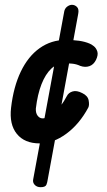

<svg xmlns="http://www.w3.org/2000/svg" viewBox="-20 -591 444 798"><path d="M145 5Q82 5 50 -34.5Q18 -74 26 -143Q36 -230 66.5 -293.5Q97 -357 145 -391Q193 -425 253 -425Q285 -425 309 -421.5Q333 -418 352 -410Q360 -407 370 -399Q380 -391 384.5 -377Q389 -363 379 -342Q369 -322 351.5 -316Q334 -310 314 -317Q297 -325 279 -326.5Q261 -328 247 -328Q217 -328 193 -305.5Q169 -283 152.5 -241Q136 -199 129 -140Q128 -121 136.5 -110Q145 -99 157 -99Q177 -99 206 -123.5Q235 -148 258 -192Q265 -206 282 -211Q299 -216 322 -204Q345 -193 348.5 -173.5Q352 -154 347 -144Q310 -75 255.5 -35Q201 5 145 5ZM149 187Q133 187 124 177Q115 167 118 154L246 -538Q248 -555 258.5 -563Q269 -571 279 -571Q291 -571 300 -562Q309 -553 305 -533L178 157Q177 166 173 176.5Q169 187 149 187Z"/></svg>

Font: Edu VIC WA NT Beginner
Style: Bold
Weight: 700
Designer: Tina and Corey Anderson
Foundry: Google for Education
Version: Version 1.003